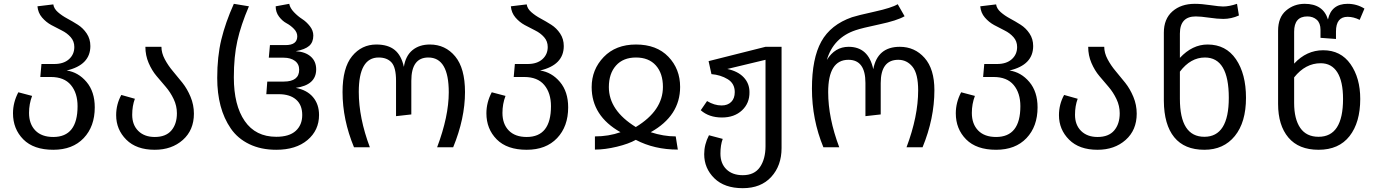

<svg xmlns="http://www.w3.org/2000/svg" viewBox="-20 -771 7211 1005"><path d="M329 -402Q390 -393 433 -342Q476 -291 476 -209Q476 -109 418 -48Q360 13 259 13Q156 13 102 -41.5Q48 -96 48 -178Q48 -235 76 -288L148 -269Q132 -227 132 -180Q132 -122 165 -88Q198 -54 259 -54Q386 -54 386 -215Q386 -284 351 -326Q316 -368 246 -368H191L197 -436H264Q313 -436 341 -461Q369 -486 369 -525Q369 -555 350 -576.5Q331 -598 303.5 -611.5Q276 -625 248.5 -640Q221 -655 200 -679.5Q179 -704 176 -738L259 -748Q262 -726 283 -707.5Q304 -689 332 -674Q360 -659 387.5 -641.5Q415 -624 434 -595.5Q453 -567 453 -530Q453 -431 329 -402Z M825 -526Q825 -494 842.5 -461Q860 -428 885 -398.5Q910 -369 935 -337.5Q960 -306 977.5 -264Q995 -222 995 -176Q995 -90 937 -38.5Q879 13 790 13Q694 13 641 -40Q588 -93 588 -168Q588 -225 615 -274L686 -254Q672 -217 672 -170Q672 -117 704 -85.5Q736 -54 790 -54Q848 -54 877 -88Q906 -122 906 -178Q906 -217 889 -252.5Q872 -288 848 -316Q824 -344 799.5 -373Q775 -402 758 -441.5Q741 -481 741 -526Z M1426 13Q1346 13 1285 -16.5Q1224 -46 1188 -98.5Q1152 -151 1134.5 -217Q1117 -283 1117 -363Q1117 -475 1138.5 -564Q1160 -653 1204 -751L1283 -738Q1241 -640 1222.5 -557.5Q1204 -475 1204 -366Q1204 -220 1261 -137.5Q1318 -55 1426 -55Q1494 -55 1528 -86Q1562 -117 1562 -169Q1562 -222 1529.5 -250Q1497 -278 1439 -278H1374L1379 -344H1465Q1546 -344 1546 -406Q1546 -436 1523.5 -452.5Q1501 -469 1465 -469H1387L1393 -535H1475Q1536 -535 1536 -581Q1536 -602 1518.5 -620Q1501 -638 1479.5 -649.5Q1458 -661 1440.5 -684Q1423 -707 1423 -738L1494 -751Q1498 -729 1518.5 -707.5Q1539 -686 1561.5 -671.5Q1584 -657 1602 -634Q1620 -611 1620 -585Q1620 -550 1598.5 -531Q1577 -512 1528 -503Q1578 -500 1606.5 -475Q1635 -450 1635 -408Q1635 -326 1528 -311Q1587 -300 1618.5 -262.5Q1650 -225 1650 -169Q1650 -89 1589.5 -38Q1529 13 1426 13Z M1833 0Q1773 -145 1773 -289Q1773 -416 1823 -477Q1873 -538 1950 -538Q2011 -538 2046 -509.5Q2081 -481 2094 -421Q2103 -479 2139 -508.5Q2175 -538 2230 -538Q2311 -538 2362.5 -476Q2414 -414 2414 -289Q2414 -151 2352 0H2268Q2329 -162 2329 -288Q2329 -470 2222 -470Q2133 -470 2133 -348V-172L2053 -163V-348Q2053 -418 2029.5 -444Q2006 -470 1962 -470Q1858 -470 1858 -290Q1858 -154 1916 0Z M2807 -402Q2868 -393 2911 -342Q2954 -291 2954 -209Q2954 -109 2896 -48Q2838 13 2737 13Q2634 13 2580 -41.5Q2526 -96 2526 -178Q2526 -235 2554 -288L2626 -269Q2610 -227 2610 -180Q2610 -122 2643 -88Q2676 -54 2737 -54Q2864 -54 2864 -215Q2864 -284 2829 -326Q2794 -368 2724 -368H2669L2675 -436H2742Q2791 -436 2819 -461Q2847 -486 2847 -525Q2847 -555 2828 -576.5Q2809 -598 2781.5 -611.5Q2754 -625 2726.5 -640Q2699 -655 2678 -679.5Q2657 -704 2654 -738L2737 -748Q2740 -726 2761 -707.5Q2782 -689 2810 -674Q2838 -659 2865.5 -641.5Q2893 -624 2912 -595.5Q2931 -567 2931 -530Q2931 -431 2807 -402Z M3077 -315Q3077 -407 3140 -472.5Q3203 -538 3309 -538Q3417 -538 3478.5 -474Q3540 -410 3540 -316Q3540 -165 3386 -79Q3453 -57 3517 -57L3528 12Q3405 12 3308 -39Q3271 -18 3209 -3Q3147 12 3094 12V-57Q3166 -57 3228 -79Q3077 -164 3077 -315ZM3167 -315Q3167 -193 3308 -106Q3450 -192 3450 -316Q3450 -387 3413 -428.5Q3376 -470 3309 -470Q3242 -470 3204.5 -428Q3167 -386 3167 -315Z M3987 -526H4071V4Q4071 96 4017 155Q3963 214 3868 214Q3772 214 3719 162Q3666 110 3666 36Q3666 -15 3691 -63L3763 -44Q3751 -12 3751 33Q3751 85 3782.5 115.5Q3814 146 3868 146Q3929 146 3958 103.5Q3987 61 3987 -6V-458L3787 -410Q3843 -398 3873 -366Q3903 -334 3903 -289Q3904 -231 3864 -193.5Q3824 -156 3759 -156Q3691 -156 3648 -194L3681 -242Q3719 -219 3757 -219Q3789 -219 3807.5 -237.5Q3826 -256 3826 -289Q3826 -334 3789 -356.5Q3752 -379 3704 -383L3689 -451Z M4290 0Q4230 -145 4230 -307Q4230 -465 4279 -553.5Q4328 -642 4440 -681Q4467 -690 4557.5 -710Q4648 -730 4679 -749L4715 -686Q4675 -663 4583 -643.5Q4491 -624 4459 -613Q4342 -574 4308 -457Q4350 -526 4422 -526Q4526 -526 4551 -409Q4573 -526 4690 -526Q4768 -526 4819.5 -468Q4871 -410 4871 -299Q4871 -151 4809 0H4725Q4786 -162 4786 -298Q4786 -385 4756.5 -421.5Q4727 -458 4682 -458Q4590 -458 4590 -336V-172L4510 -163V-337Q4510 -458 4421 -458Q4315 -458 4315 -289Q4315 -154 4373 0Z M5264 -402Q5325 -393 5368 -342Q5411 -291 5411 -209Q5411 -109 5353 -48Q5295 13 5194 13Q5091 13 5037 -41.5Q4983 -96 4983 -178Q4983 -235 5011 -288L5083 -269Q5067 -227 5067 -180Q5067 -122 5100 -88Q5133 -54 5194 -54Q5321 -54 5321 -215Q5321 -284 5286 -326Q5251 -368 5181 -368H5126L5132 -436H5199Q5248 -436 5276 -461Q5304 -486 5304 -525Q5304 -555 5285 -576.5Q5266 -598 5238.5 -611.5Q5211 -625 5183.5 -640Q5156 -655 5135 -679.5Q5114 -704 5111 -738L5194 -748Q5197 -726 5218 -707.5Q5239 -689 5267 -674Q5295 -659 5322.5 -641.5Q5350 -624 5369 -595.5Q5388 -567 5388 -530Q5388 -431 5264 -402Z M5760 -526Q5760 -494 5777.5 -461Q5795 -428 5820 -398.5Q5845 -369 5870 -337.5Q5895 -306 5912.5 -264Q5930 -222 5930 -176Q5930 -90 5872 -38.5Q5814 13 5725 13Q5629 13 5576 -40Q5523 -93 5523 -168Q5523 -225 5550 -274L5621 -254Q5607 -217 5607 -170Q5607 -117 5639 -85.5Q5671 -54 5725 -54Q5783 -54 5812 -88Q5841 -122 5841 -178Q5841 -217 5824 -252.5Q5807 -288 5783 -316Q5759 -344 5734.5 -373Q5710 -402 5693 -441.5Q5676 -481 5676 -526Z M6301 -538Q6397 -538 6449.5 -461Q6502 -384 6502 -259Q6502 -131 6443.5 -59Q6385 13 6284 13Q6180 13 6126.5 -52.5Q6073 -118 6072 -243V-600Q6072 -672 6117 -711.5Q6162 -751 6234 -751Q6269 -751 6316 -744Q6363 -737 6382 -737Q6414 -737 6455 -751L6465 -690Q6425 -672 6383 -672Q6353 -672 6309 -678.5Q6265 -685 6239 -685Q6156 -685 6156 -595V-468Q6221 -538 6301 -538ZM6412 -259Q6412 -470 6287 -470Q6212 -470 6156 -396V-254Q6156 -55 6284 -55Q6412 -55 6412 -259Z M6906 -508Q6998 -508 7049 -435.5Q7100 -363 7100 -253Q7100 -130 7044 -58.5Q6988 13 6882 13Q6778 13 6724 -51Q6670 -115 6670 -227V-610Q6670 -680 6711.5 -715.5Q6753 -751 6809 -751Q6906 -751 6931 -669Q6949 -751 7034 -751Q7082 -751 7122 -726L7097 -667Q7065 -683 7034 -683Q6973 -683 6973 -606V-567L6892 -573V-615Q6892 -650 6872.5 -667.5Q6853 -685 6823 -685Q6754 -685 6754 -605V-438Q6819 -508 6906 -508ZM6882 -55Q7010 -55 7010 -253Q7010 -345 6980 -392.5Q6950 -440 6893 -440Q6813 -440 6754 -366V-232Q6754 -148 6786 -101.5Q6818 -55 6882 -55Z"/></svg>

Font: FiraGO Book
Style: Regular
Weight: 350
Designer: bBox Type
Foundry: bBox Type GmbH
Version: Version 1.001;PS 001.001;hotconv 1.0.88;makeotf.lib2.5.64775